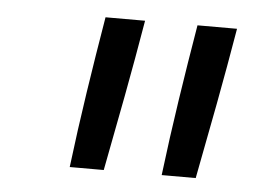

<svg xmlns="http://www.w3.org/2000/svg" viewBox="-35 -815 570 416"><g transform="rotate(5 250.0 -607.0)"><path d="M130 -442Q140 -524 152.5 -606.5Q165 -689 179 -772H265Q251 -689 235.5 -606.5Q220 -524 204 -442ZM330 -442Q340 -524 352.5 -606.5Q365 -689 379 -772H465Q451 -689 435.5 -606.5Q420 -524 404 -442Z"/></g></svg>

Font: Iosevka Custom
Style: Italic
Weight: 400
Italic angle: -9°
Monospace: yes
Designer: Belleve Invis
Foundry: Belleve Invis
Version: Version 30.3.3; ttfautohint (v1.8.3)